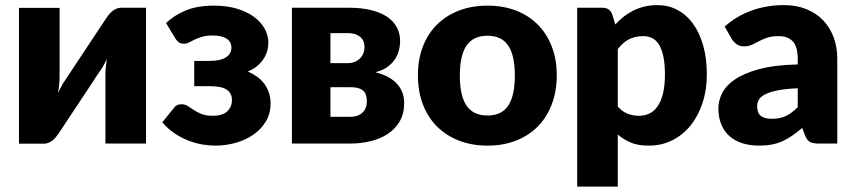

<svg xmlns="http://www.w3.org/2000/svg" viewBox="-20 -548 3263 733"><path d="M52.5 0.5V-518H207.5V-254Q207.5 -241 206 -225.5Q204.5 -210 202 -194Q214.5 -221.5 227.5 -240Q228 -241 235.5 -252Q243 -263 254.2 -280.2Q265.5 -297.5 279.8 -319Q294 -340.5 309 -363Q344 -415.5 387.5 -481.5Q392 -488 397.8 -494.8Q403.5 -501.5 410.5 -506.8Q417.5 -512 425.5 -515.2Q433.5 -518.5 442.5 -518.5H537.5V0H382.5V-264Q382.5 -276.5 384 -292Q385.5 -307.5 388 -323.5Q382 -310 375.5 -298.5Q369 -287 362.5 -278Q361.5 -277 354.2 -266Q347 -255 335.8 -237.8Q324.5 -220.5 310.2 -199Q296 -177.5 281 -155Q246 -102.5 202.5 -36.5Q198 -30 192.2 -23.2Q186.5 -16.5 179.5 -11.2Q172.5 -6 164.5 -2.8Q156.5 0.5 147.5 0.5Z M614 -460Q644.5 -489.5 689 -508Q733.5 -526.5 796.5 -526.5Q845.5 -526.5 884 -515Q922.5 -503.5 949.2 -484Q976 -464.5 990.2 -438.8Q1004.5 -413 1004.5 -384.5Q1004.5 -370 1000.5 -354.8Q996.5 -339.5 987.2 -324.8Q978 -310 963 -297Q948 -284 926 -275Q945 -267 961 -255.5Q977 -244 988.5 -228.8Q1000 -213.5 1006.5 -194.5Q1013 -175.5 1013 -153Q1013 -114 994.8 -84Q976.5 -54 946.8 -33.5Q917 -13 879 -2.5Q841 8 802 8Q782 8 756.8 4.2Q731.5 0.5 704.5 -9.2Q677.5 -19 650.5 -36.2Q623.5 -53.5 599.5 -81L644.5 -136.5Q654 -150 672.5 -150Q686.5 -150 697.2 -143Q708 -136 720.5 -127.8Q733 -119.5 749.5 -112.8Q766 -106 791.5 -106Q830 -106 847.8 -123.2Q865.5 -140.5 865.5 -166Q865.5 -191.5 846.2 -205.2Q827 -219 780 -219H721.5V-315.5H780Q821.5 -315.5 842.5 -329Q863.5 -342.5 863.5 -366Q863.5 -388.5 845 -400.5Q826.5 -412.5 792 -412.5Q768 -412.5 751.5 -407.5Q735 -402.5 723 -396.8Q711 -391 701.8 -386Q692.5 -381 683 -381Q672.5 -381 665 -385Q657.5 -389 649 -402Z M1094.5 -518.5H1311.5Q1361.5 -518.5 1398.5 -509Q1435.5 -499.5 1459.8 -482.5Q1484 -465.5 1495.8 -442.2Q1507.5 -419 1507.5 -391.5Q1507.5 -374.5 1503.2 -356.8Q1499 -339 1488.5 -322.8Q1478 -306.5 1459.8 -293Q1441.5 -279.5 1413 -272Q1436.5 -266.5 1456.8 -256.5Q1477 -246.5 1491.8 -232Q1506.5 -217.5 1514.8 -198.2Q1523 -179 1523 -154.5Q1523 -113 1505.5 -83.8Q1488 -54.5 1459.2 -36Q1430.5 -17.5 1393.8 -8.8Q1357 0 1318.5 0H1094.5ZM1241.5 -215V-102H1317.5Q1346.5 -102 1363.5 -117.8Q1380.5 -133.5 1380.5 -160.5Q1380.5 -171.5 1378.2 -181.5Q1376 -191.5 1369.2 -199Q1362.5 -206.5 1350 -210.8Q1337.5 -215 1317.5 -215ZM1241.5 -307H1307Q1335.5 -307 1353.5 -324.2Q1371.5 -341.5 1371.5 -368.5Q1371.5 -378 1368.5 -387.5Q1365.5 -397 1358 -404.5Q1350.5 -412 1338 -416.8Q1325.5 -421.5 1307 -421.5H1241.5Z M1841.5 -526.5Q1900.5 -526.5 1949 -508Q1997.5 -489.5 2032.2 -455Q2067 -420.5 2086.2 -371.2Q2105.5 -322 2105.5 -260.5Q2105.5 -198.5 2086.2 -148.8Q2067 -99 2032.2 -64.2Q1997.5 -29.5 1949 -10.8Q1900.5 8 1841.5 8Q1782 8 1733.2 -10.8Q1684.5 -29.5 1649.2 -64.2Q1614 -99 1594.8 -148.8Q1575.5 -198.5 1575.5 -260.5Q1575.5 -322 1594.8 -371.2Q1614 -420.5 1649.2 -455Q1684.5 -489.5 1733.2 -508Q1782 -526.5 1841.5 -526.5ZM1841.5 -107Q1895 -107 1920.2 -144.8Q1945.5 -182.5 1945.5 -259.5Q1945.5 -336.5 1920.2 -374Q1895 -411.5 1841.5 -411.5Q1786.5 -411.5 1761 -374Q1735.5 -336.5 1735.5 -259.5Q1735.5 -182.5 1761 -144.8Q1786.5 -107 1841.5 -107Z M2183.5 164.5V-518.5H2279.5Q2308.5 -518.5 2317.5 -492.5L2329 -454.5Q2344 -471 2361.2 -484.5Q2378.5 -498 2398.2 -507.8Q2418 -517.5 2440.8 -523Q2463.5 -528.5 2490.5 -528.5Q2531 -528.5 2565.5 -510.5Q2600 -492.5 2625 -458.5Q2650 -424.5 2664.2 -375.2Q2678.5 -326 2678.5 -263.5Q2678.5 -205 2662.2 -155.5Q2646 -106 2616.8 -69.5Q2587.5 -33 2546.8 -12.5Q2506 8 2456.5 8Q2416 8 2388.5 -3.5Q2361 -15 2338.5 -34.5V164.5ZM2436.5 -410Q2419.5 -410 2405.8 -406.8Q2392 -403.5 2380.2 -397.5Q2368.5 -391.5 2358.5 -382.2Q2348.5 -373 2338.5 -361V-141Q2356 -121.5 2376.5 -113.8Q2397 -106 2419.5 -106Q2441 -106 2459 -114.5Q2477 -123 2490.2 -141.8Q2503.5 -160.5 2511 -190.5Q2518.5 -220.5 2518.5 -263.5Q2518.5 -304.5 2512.5 -332.5Q2506.5 -360.5 2495.8 -377.8Q2485 -395 2470 -402.5Q2455 -410 2436.5 -410Z M3105.5 0Q3083.5 0 3072.2 -6Q3061 -12 3053.5 -31L3042.5 -59.5Q3023 -43 3005 -30.5Q2987 -18 2967.8 -9.2Q2948.5 -0.5 2926.8 3.8Q2905 8 2878.5 8Q2843 8 2814 -1.2Q2785 -10.5 2764.8 -28.5Q2744.5 -46.5 2733.5 -73.2Q2722.5 -100 2722.5 -135Q2722.5 -162.5 2736.5 -191.5Q2750.5 -220.5 2785 -244.2Q2819.5 -268 2878 -284Q2936.5 -300 3025.5 -302V-324Q3025.5 -369.5 3006.8 -389.8Q2988 -410 2953.5 -410Q2926 -410 2908.5 -404Q2891 -398 2877.2 -390.5Q2863.5 -383 2850.5 -377Q2837.5 -371 2819.5 -371Q2803.5 -371 2792.5 -379Q2781.5 -387 2774.5 -398L2746.5 -446.5Q2793.5 -488 2850.8 -508.2Q2908 -528.5 2973.5 -528.5Q3020.5 -528.5 3058.2 -513.2Q3096 -498 3122.2 -470.8Q3148.5 -443.5 3162.5 -406Q3176.5 -368.5 3176.5 -324V0ZM2927.5 -94.5Q2957.5 -94.5 2980 -105Q3002.5 -115.5 3025.5 -139V-211Q2979 -209 2949 -203Q2919 -197 2901.5 -188Q2884 -179 2877.2 -167.5Q2870.5 -156 2870.5 -142.5Q2870.5 -116 2885 -105.2Q2899.5 -94.5 2927.5 -94.5Z"/></svg>

Font: Lato Black
Style: Regular
Weight: 900
Designer: Lukasz Dziedzic
Foundry: tyPoland Lukasz Dziedzic
Version: Version 2.007; 2014-02-27